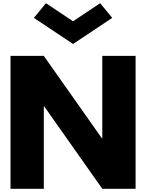

<svg xmlns="http://www.w3.org/2000/svg" viewBox="-20 -1172 907 1192"><path d="M265.2 -1152 190.4 -1061 433.5 -899 676.6 -1061 601.8 -1152 433.5 -1040ZM252 -512H254.2L615 0H821.8V-825H615V-313H612.8L252 -825H45.2V0H252Z"/></svg>

Font: Hussar
Style: BdWide
Weight: 700
Foundry: Cannot Into Space Fonts
Version: Version 2.00